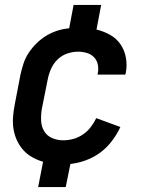

<svg xmlns="http://www.w3.org/2000/svg" viewBox="-20 -655 590 780"><path d="M135 105 155 2Q133 -4 111.5 -16Q90 -28 74.5 -45.5Q59 -63 49 -84.5Q39 -106 35 -130Q31 -154 33 -180Q35 -206 40 -231L63 -351Q68 -374 75.5 -397Q83 -420 97 -441Q111 -462 129.5 -480Q148 -498 169 -510.5Q190 -523 213.5 -530.5Q237 -538 261 -540L279 -635H391L372 -535Q401 -528 427 -513.5Q453 -499 469.5 -475Q486 -451 491.5 -420.5Q497 -390 491 -359L489 -352H376L377 -356Q381 -374 377.5 -392Q374 -410 362 -422.5Q350 -435 332.5 -440Q315 -445 297 -445Q275 -445 253 -437.5Q231 -430 214 -413.5Q197 -397 187.5 -375.5Q178 -354 174 -333L150 -213Q146 -189 147 -165Q148 -141 159.5 -122Q171 -103 192 -94Q213 -85 237 -85Q257 -85 277.5 -90.5Q298 -96 316.5 -108.5Q335 -121 348.5 -138.5Q362 -156 371 -175L469 -139Q455 -109 434.5 -82Q414 -55 387 -35Q360 -15 328 -3.5Q296 8 266 11L247 105Z"/></svg>

Font: Lode
Style: Bold Italic
Weight: 700
Italic angle: -11°
Monospace: yes
Designer: Belleve Invis
Foundry: Belleve Invis
Version: Version 29.2.0; ttfautohint (v1.8.3)